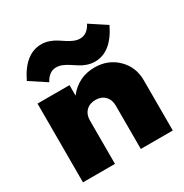

<svg xmlns="http://www.w3.org/2000/svg" viewBox="-166 -851 943 983"><g transform="rotate(-30 305.5 -359.5)"><path d="M44.1 -465.5H233.2V-403.6Q292.7 -480 388.6 -480Q468.2 -480 521.6 -427.7Q575 -375.5 575 -297.3V0H385.9V-256.4Q385.9 -291.4 365 -312.5Q344.1 -333.6 309.5 -333.6Q275 -333.6 254.1 -312.5Q233.2 -291.4 233.2 -256.4V0H44.1ZM150.9 -530 54.5 -593.2Q115 -719.1 211.8 -719.1Q235 -719.1 257 -711.4Q279.1 -703.6 296.1 -692.7Q313.2 -681.8 329.5 -670.9Q345.9 -660 364.1 -652.3Q382.3 -644.5 400 -644.5Q443.2 -644.5 468.2 -693.2L564.5 -630Q504.1 -504.1 407.3 -504.1Q384.1 -504.1 362 -511.8Q340 -519.5 323 -530.5Q305.9 -541.4 289.5 -552.3Q273.2 -563.2 255 -570.9Q236.8 -578.6 219.1 -578.6Q175.9 -578.6 150.9 -530Z"/></g></svg>

Font: Spartan MB Black
Style: Regular
Weight: 900
Designer: Matt Bailey, Mirko Velimirovic
Foundry: Matt Bailey
Version: Version 1.005